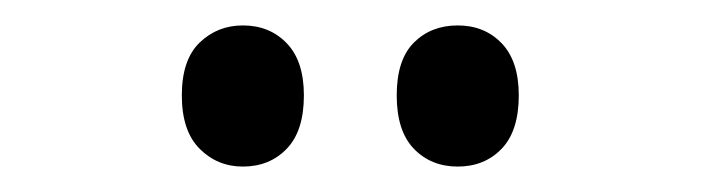

<svg xmlns="http://www.w3.org/2000/svg" viewBox="-20 -747 552 151"><path d="M123 -672Q123 -700 137 -713.5Q151 -727 171 -727Q192 -727 205.5 -713Q219 -699 219 -672Q219 -644 205.5 -630Q192 -616 171 -616Q151 -616 137 -630Q123 -644 123 -672ZM292 -672Q292 -700 305.5 -713.5Q319 -727 340 -727Q361 -727 374.5 -713Q388 -699 388 -672Q388 -644 374.5 -630Q361 -616 340 -616Q319 -616 305.5 -630Q292 -644 292 -672Z"/></svg>

Font: Noto Sans Thai ExtCond Med
Style: Regular
Weight: 500
Width: 2
Designer: Monotype Design Team
Foundry: Monotype Imaging Inc.
Version: Version 2.002; ttfautohint (v1.8.4.7-5d5b)